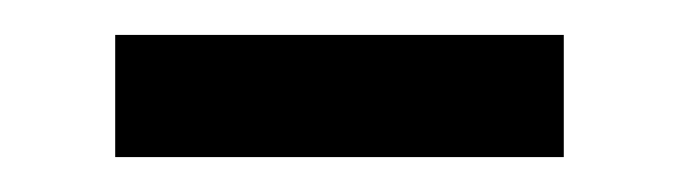

<svg xmlns="http://www.w3.org/2000/svg" viewBox="-20 -335 387 110"><path d="M46 -245V-315H303V-245Z"/></svg>

Font: Noto Sans JP Thin
Style: Regular
Weight: 400
Version: Version 2.004-H2;hotconv 1.0.118;makeotfexe 2.5.65603